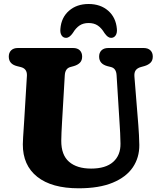

<svg xmlns="http://www.w3.org/2000/svg" viewBox="-20 -946 822 984"><path d="M593.5 -303.5 577.5 -560.5Q575.5 -596 548.5 -602.5L530.5 -607Q488 -618.5 488 -656Q488 -676 500.2 -688Q512.5 -700 535 -700H716Q738.5 -700 750.8 -688Q763 -676 763 -656Q763 -636.5 751.8 -625Q740.5 -613.5 720.5 -607.5L702.5 -602.5Q684 -597.5 675.5 -585.8Q667 -574 669 -552.5L689 -304Q693 -253.5 694 -203Q694.5 -138.5 660.8 -88.5Q627 -38.5 557.8 -9.8Q488.5 19 383 19Q245 19 170.8 -40Q96.5 -99 97 -206.5Q97 -220.5 98.5 -243Q100 -265.5 101.5 -288.8Q103 -312 104 -327.5L118 -558.5Q119.5 -594.5 85.5 -602.5L67.5 -607Q25 -617.5 25 -656Q25 -676 37.2 -688Q49.5 -700 71.5 -700H354.5Q377 -700 389 -688Q401 -676 401 -656Q401 -636.5 390 -625Q379 -613.5 359 -607.5L341 -602.5Q314 -595.5 312 -560L298 -320.5Q296 -291.5 295.2 -267.5Q294.5 -243.5 294 -225.5Q293.5 -152 333.8 -117Q374 -82 447 -82Q521.5 -82 560 -116.2Q598.5 -150.5 597.5 -210.5Q597 -243.5 595.8 -264.2Q594.5 -285 593.5 -303.5ZM434 -828Q406.5 -828 387.5 -815.2Q368.5 -802.5 353 -776.5Q335.5 -752 319 -752Q303.5 -752 295.5 -764.8Q287.5 -777.5 289.5 -798Q294 -856.5 333.8 -891Q373.5 -925.5 434 -925.5Q495 -925.5 534.5 -891Q574 -856.5 579 -798Q581 -777.5 572.8 -764.8Q564.5 -752 549 -752Q532.5 -752 515.5 -776.5Q500 -802.5 481 -815.2Q462 -828 434 -828Z"/></svg>

Font: Fraunces 9pt SuperSoft
Style: Bold
Weight: 700
Version: Version 1.000;[b76b70a41]